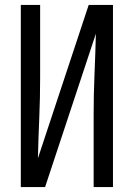

<svg xmlns="http://www.w3.org/2000/svg" viewBox="-20 -755 540 775"><path d="M64 0V-735H142V-441Q142 -360 138.5 -278.5Q135 -197 133 -116L338 -735H436V0H358V-294Q358 -375 361.5 -456.5Q365 -538 367 -619L162 0Z"/></svg>

Font: Zed Mono
Style: Regular
Weight: 400
Monospace: yes
Designer: Belleve Invis
Foundry: Belleve Invis
Version: Version 1.0.0; ttfautohint (v1.8.4)